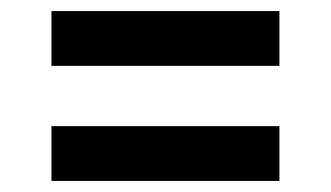

<svg xmlns="http://www.w3.org/2000/svg" viewBox="-20 -426 598 347"><path d="M73 -307V-406H485V-307ZM73 -99V-198H485V-99Z"/></svg>

Font: Saira SemiExpanded SemiBold
Style: Regular
Weight: 600
Width: 6
Designer: Hector Gatti with collaboration of the Omnibus-Type team
Foundry: Omnibus-Type
Version: Version 1.101